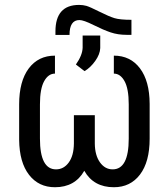

<svg xmlns="http://www.w3.org/2000/svg" viewBox="-20 -763 694 793"><path d="M321.3 -616.2H394V-564.5Q393.1 -539.1 373.3 -511.2Q353.5 -483.4 329.1 -469.2L293.5 -496.6Q320.3 -534.7 321.3 -565.9ZM308.1 -680.2Q267.1 -680.2 267.1 -618.7H209V-633.3Q209 -742.7 306.6 -742.7Q322.8 -742.7 336.7 -738.8Q350.6 -734.9 390.6 -714.8Q430.7 -694.8 453.1 -688Q475.6 -681.2 522.9 -681.2V-619.1H502.9Q466.8 -619.1 437 -629.2Q407.2 -639.2 366.2 -659.7Q325.2 -680.2 308.1 -680.2ZM145 -190.4Q145 -63.5 211.4 -63.5Q243.2 -63.5 263.9 -91.8Q284.7 -120.1 285.2 -170.4V-287.1H371.6V-169.9Q372.1 -121.6 392.8 -92.5Q413.6 -63.5 445.3 -63.5Q511.7 -63.5 511.7 -190.4V-332Q511.7 -396.5 494.4 -427.7Q477.1 -459 450.2 -459V-533.2Q518.6 -533.2 558.1 -480.7Q597.7 -428.2 598.1 -334V-190.4Q598.1 -94.7 558.3 -42.2Q518.6 10.3 450.2 10.3Q366.7 10.3 328.1 -57.6Q289.6 10.3 207 10.3Q139.6 10.3 99.9 -41Q60.1 -92.3 59.1 -185.5V-332Q59.1 -427.2 98.6 -480.2Q138.2 -533.2 207 -533.2V-459Q179.7 -459 162.4 -427.7Q145 -396.5 145 -332Z"/></svg>

Font: RobotoCondensed-Regular
Style: Regular
Weight: 400
Designer: Google
Version: Version 2.001201; 2014